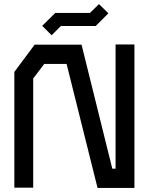

<svg xmlns="http://www.w3.org/2000/svg" viewBox="-20 -917 726 937"><path d="M456 0 305 -605H196L142 -534V-1H50V-566L149 -699H378L528 -94H544V-700H636V0ZM186 -791 250 -854H419L463 -897L509 -852L447 -790H277L232 -745Z"/></svg>

Font: Turret Road
Style: Bold
Weight: 700
Designer: Noponies
Foundry: Noponies
Version: Version 1.001; ttfautohint (v1.8)